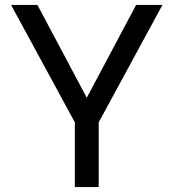

<svg xmlns="http://www.w3.org/2000/svg" viewBox="-20 -760 705 780"><path d="M381 0H284V-263L25 -740H132L350 -330H315L533 -740H640L381 -263Z"/></svg>

Font: Be Vietnam Pro Variable Thin
Style: Regular
Weight: 100
Designer: Lam Bao, Tony Le, Vietanh Nguyen
Foundry: Yellow Type Foundry
Version: Version 1.002